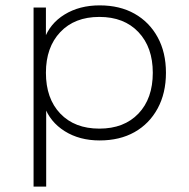

<svg xmlns="http://www.w3.org/2000/svg" viewBox="-20 -515 705 715"><path d="M105 180V-487H151V-367H144Q165 -427 220.5 -461Q276 -495 351 -495Q426 -495 481 -464Q536 -433 567 -376.5Q598 -320 598 -244Q598 -168 567 -111Q536 -54 481 -23Q426 8 351 8Q276 8 221 -26.5Q166 -61 145 -120H152V180ZM350 -36Q442 -36 495.5 -92Q549 -148 549 -244Q549 -339 495.5 -395.5Q442 -452 350 -452Q258 -452 204.5 -395.5Q151 -339 151 -244Q151 -148 204.5 -92Q258 -36 350 -36Z"/></svg>

Font: Nunito Sans 10pt SemiExpanded ExtraLight
Style: Regular
Weight: 250
Width: 6
Designer: Vernon Adams
Foundry: Vernon Adams
Version: Version 3.101;gftools[0.9.27]